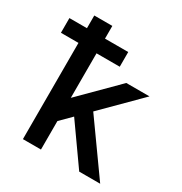

<svg xmlns="http://www.w3.org/2000/svg" viewBox="-169 -847 920 972"><g transform="rotate(30 291.0 -361.5)"><path d="M208 -166.5V0H102.5V-562.5H0V-648.4H102.5V-722.7H208V-648.4H343.8V-562.5H208V-302.2L413.6 -507.8H549.3L340.8 -299.3L554.2 0H431.6L270 -228.5Z"/></g></svg>

Font: Giphurs Medium
Style: Regular
Weight: 500
Version: Version 0.920; ttfautohint (v1.8.4.7-5d5b)